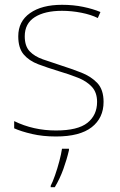

<svg xmlns="http://www.w3.org/2000/svg" viewBox="-20 -558 498 799"><path d="M411 -134Q411 -67 361.5 -28.5Q312 10 213 10Q158 10 113 -0.5Q68 -11 39 -24V-54Q119 -15 213 -15Q304 -15 344 -47Q384 -79 384 -134Q384 -173 362.5 -196.5Q341 -220 304.5 -234.5Q268 -249 224 -262Q178 -276 139.5 -290.5Q101 -305 78.5 -331.5Q56 -358 56 -407Q56 -469 105 -503.5Q154 -538 238 -538Q285 -538 326 -529.5Q367 -521 398 -508L387 -483Q359 -497 318.5 -505Q278 -513 238 -513Q166 -513 124.5 -486.5Q83 -460 83 -407Q83 -366 103.5 -344.5Q124 -323 158.5 -311Q193 -299 233 -286Q277 -272 318 -256Q359 -240 385 -212.5Q411 -185 411 -134ZM267 67Q258 106 243.5 146Q229 186 208 221H191V215Q199 200 209 171.5Q219 143 227 112.5Q235 82 238 61H267Z"/></svg>

Font: Noto Sans Gujarati Thin
Style: Regular
Weight: 100
Designer: Jelle Bosma - Monotype Design Team, Universal Thirst
Foundry: Monotype Imaging Inc.
Version: Version 2.106; ttfautohint (v1.8.4.7-5d5b)